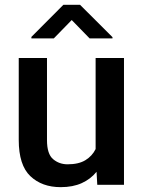

<svg xmlns="http://www.w3.org/2000/svg" viewBox="-20 -770 596 800"><path d="M385.3 0 382.3 -54.2Q357.9 -23.9 320.8 -7.1Q283.7 9.8 232.9 9.8Q154.8 9.8 106.4 -36.1Q58.1 -82 58.1 -187V-528.3H175.8V-186Q175.8 -128.4 201.2 -106.9Q226.6 -85.4 261.7 -85.4Q308.1 -85.4 336.2 -102.8Q364.3 -120.1 378.4 -148.9V-528.3H496.6V0ZM313.5 -750 448.7 -615.2V-609.9H353.5L278.8 -686.5L204.1 -609.9H110.8V-616.2L244.1 -750Z"/></svg>

Font: Vazirmatn RD UI Medium
Style: Regular
Weight: 500
Designer: Saber Rastikerdar
Foundry: Saber Rastikerdar
Version: Version 33.003